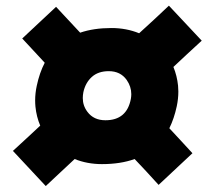

<svg xmlns="http://www.w3.org/2000/svg" viewBox="-20 -650 714 661"><path d="M137.5 -9.5 24.5 -130.5Q49 -153 72.8 -175Q96.5 -197 118.5 -217.5Q105.5 -248 102 -283Q101 -293.5 101 -304.5Q101 -329 106.5 -354.5Q116 -399.5 134 -434Q115.5 -454 96 -475Q76.5 -496 56.5 -517.5L173 -626.5Q194.5 -603.5 215.2 -581.2Q236 -559 256 -537.5Q302.5 -553.5 363.5 -553.5Q415 -553.5 459 -535.5Q483.5 -557.5 509.2 -581.5Q535 -605.5 561.5 -630.5L674.5 -510Q648.5 -486 624 -463.5Q599.5 -441 577 -419.5Q589.5 -389 593 -355Q594 -345 594 -335Q594 -310 588.5 -284Q579.5 -242 563 -208.5Q582 -188 602 -166.5Q622 -145 642.5 -122.5L526 -13.5Q504.5 -37 484 -59.5Q463 -81.5 443.5 -102.5Q395 -85 331 -85Q280.5 -85 237 -102.5Q213.5 -80.5 188.5 -57.2Q163.5 -34 137.5 -9.5ZM343 -236Q416.5 -236 430.5 -309.5Q432 -318 432 -326Q432 -352 416 -375Q394.5 -405 354.5 -405Q318 -405 296 -385Q274 -365 267 -332.5Q265 -322 265 -312.5Q265 -286 281 -265Q302.5 -236 343 -236Z"/></svg>

Font: Heraclito ExtraBold
Style: Italic
Weight: 800
Italic angle: -12°
Designer: Kostas Bartsokas (font) & Cristiano Sobral (main changes)
Foundry: Kostas Bartsokas (font) & Cristiano Sobral (main changes)
Version: Version 1.00;July 8, 2020;FontCreator 13.0.0.2655 64-bit